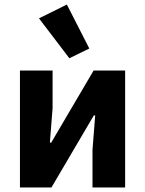

<svg xmlns="http://www.w3.org/2000/svg" viewBox="-20 -827 640 847"><path d="M68 -516H212V-350L200 -198H206L393 -516H532V0H388V-166L400 -318H394L207 0H68ZM152 -746 275 -807 374 -613 286 -570Z"/></svg>

Font: iA Writer Mono V
Style: Regular
Weight: 400
Designer: Mike Abbink, Paul van der Laan, Pieter van Rosmalen
Foundry: Bold Monday
Version: Version 2.000